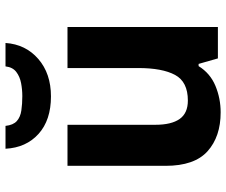

<svg xmlns="http://www.w3.org/2000/svg" viewBox="-82 -729 821 697"><g transform="rotate(-90 328.5 -380.5)"><path d="M579 -546V0H465L445 -70H437Q411 -28 365.5 -9Q320 10 269 10Q181 10 128 -37.5Q75 -85 75 -190V-546H224V-227Q224 -169 245 -139Q266 -109 312 -109Q380 -109 405 -155.5Q430 -202 430 -289V-546ZM521 -771Q516 -698 463 -652Q410 -606 327 -606Q241 -606 191 -651Q141 -696 137 -771H220Q223 -743 237.5 -730Q252 -717 276 -713.5Q300 -710 328 -710Q352 -710 375.5 -714.5Q399 -719 416 -732Q433 -745 436 -771Z"/></g></svg>

Font: Noto Sans Gurmukhi UI
Style: Bold
Weight: 700
Designer: Jelle Bosma - Monotype Design Team
Foundry: Monotype Imaging Inc.
Version: Version 2.004; ttfautohint (v1.8.4.7-5d5b)